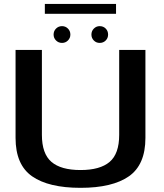

<svg xmlns="http://www.w3.org/2000/svg" viewBox="-20 -920 808 944"><path d="M376 3.5Q532.5 3.5 613.8 -53.2Q695 -110 695 -242V-674.5H566V-257Q566 -164 519 -124Q472 -84 376 -84Q279.5 -84 232.8 -124.2Q186 -164.5 186 -257V-674.5H56.5V-242Q56.5 -110 137.8 -53.2Q219 3.5 376 3.5ZM285 -709Q302 -709 314 -721Q326 -733 326 -750Q326 -767.5 314 -779.5Q302 -791.5 285 -791.5Q267.5 -791.5 255.5 -779.5Q243.5 -767.5 243.5 -750Q243.5 -733 255.5 -721Q267.5 -709 285 -709ZM470 -709Q488 -709 499.8 -721Q511.5 -733 511.5 -750Q511.5 -767.5 499.8 -779.5Q488 -791.5 470 -791.5Q453.5 -791.5 441.5 -779.5Q429.5 -767.5 429.5 -750Q429.5 -733 441.2 -721Q453 -709 470 -709ZM200.5 -852H550.5V-900.5H200.5Z"/></svg>

Font: Anybody SemiExpanded Medium
Style: Regular
Weight: 500
Width: 6
Version: Version 1.113;gftools[0.9.25]